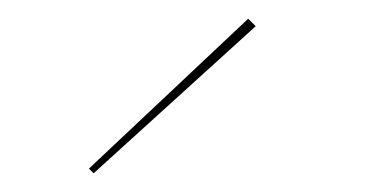

<svg xmlns="http://www.w3.org/2000/svg" viewBox="-20 -720 393 205"><path d="M253 -692 80 -535 75 -540 245 -700Z"/></svg>

Font: Jost* Hairline
Style: Regular
Weight: 100
Version: Version 3.7